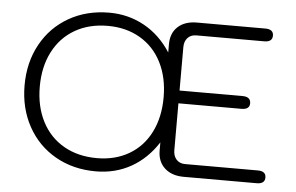

<svg xmlns="http://www.w3.org/2000/svg" viewBox="-51 -784 1338 868"><g transform="rotate(5 618.5 -350.0)"><path d="M58 -350Q58 -454 103 -536Q148 -618 228.5 -664Q309 -710 412 -710Q498 -710 570.5 -670Q643 -630 692 -554V-592Q692 -642 723.5 -671Q755 -700 810 -700H1120Q1157 -700 1157 -671Q1157 -642 1120 -642H812Q787 -642 772.5 -626Q758 -610 758 -584V-387H1044Q1081 -387 1081 -357Q1081 -329 1044 -329H758V-116Q758 -90 772.5 -74Q787 -58 812 -58H1142Q1179 -58 1179 -29Q1179 0 1142 0H811Q756 0 724 -29.5Q692 -59 692 -109V-146Q643 -70 571.5 -30Q500 10 412 10Q309 10 228.5 -36Q148 -82 103 -164Q58 -246 58 -350ZM689 -350Q689 -440 654.5 -508Q620 -576 556.5 -613Q493 -650 410 -650Q325 -650 261 -613Q197 -576 162 -508Q127 -440 127 -350Q127 -260 162 -192Q197 -124 261.5 -87Q326 -50 412 -50Q495 -50 558 -87Q621 -124 655 -192Q689 -260 689 -350Z"/></g></svg>

Font: Kodchasan Light
Style: Regular
Weight: 300
Version: Version 1.000; ttfautohint (v1.6)